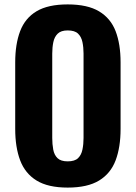

<svg xmlns="http://www.w3.org/2000/svg" viewBox="-20 -840 616 871"><path d="M287 11Q198 11 146 -21Q94 -53 71.5 -112.5Q49 -172 49 -255V-557Q49 -640 71.5 -699Q94 -758 146 -789Q198 -820 287 -820Q377 -820 429.5 -788.5Q482 -757 504.5 -698.5Q527 -640 527 -557V-255Q527 -172 504.5 -112.5Q482 -53 429.5 -21Q377 11 287 11ZM287 -108Q319 -108 334 -122.5Q349 -137 354 -161.5Q359 -186 359 -214V-597Q359 -625 354 -649Q349 -673 334 -687.5Q319 -702 287 -702Q257 -702 242 -687.5Q227 -673 222 -649Q217 -625 217 -597V-214Q217 -186 221.5 -161.5Q226 -137 241 -122.5Q256 -108 287 -108Z"/></svg>

Font: Oswald SemiBold
Style: Regular
Weight: 600
Designer: Vernon Adams
Foundry: Vernon Adams
Version: Version 4.103;gftools[0.9.33.dev8+g029e19f]